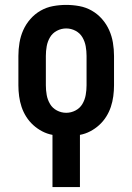

<svg xmlns="http://www.w3.org/2000/svg" viewBox="-20 -548 540 783"><path d="M194 215V2Q172 -2 152 -12.5Q132 -23 115.5 -38Q99 -53 87 -72Q75 -91 68 -112Q61 -133 58 -155.5Q55 -178 55 -200V-320Q55 -347 59.5 -374Q64 -401 75 -425.5Q86 -450 104 -470.5Q122 -491 145.5 -504.5Q169 -518 196 -523Q223 -528 250 -528Q277 -528 304 -523Q331 -518 354.5 -504.5Q378 -491 396 -470.5Q414 -450 425 -425.5Q436 -401 440.5 -374Q445 -347 445 -320V-200Q445 -178 442 -155.5Q439 -133 432 -112Q425 -91 413 -72Q401 -53 384.5 -38Q368 -23 348 -12.5Q328 -2 306 2V215ZM250 -88Q270 -88 288 -97.5Q306 -107 316 -124Q326 -141 329.5 -160.5Q333 -180 333 -200V-320Q333 -340 329.5 -359.5Q326 -379 316 -396Q306 -413 288 -422.5Q270 -432 250 -432Q230 -432 212 -422.5Q194 -413 184 -396Q174 -379 170.5 -359.5Q167 -340 167 -320V-200Q167 -180 170.5 -160.5Q174 -141 184 -124Q194 -107 212 -97.5Q230 -88 250 -88Z"/></svg>

Font: Iosevka Curly Slab
Style: Bold
Weight: 700
Monospace: yes
Designer: Belleve Invis
Foundry: Belleve Invis
Version: Version 22.1.2; ttfautohint (v1.8.4)